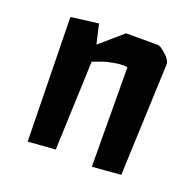

<svg xmlns="http://www.w3.org/2000/svg" viewBox="-94 -578 699 686"><g transform="rotate(20 255.5 -235.0)"><path d="M66.9 -466.8 170.9 -480 188 -405.8 273.9 -480H394Q403.3 -480 419.9 -465.8Q447.8 -442.9 447.8 -424.8L430.7 1L321.8 9.8L319.8 -367.2Q314 -369.1 303.7 -369.1Q293.5 -369.1 284.9 -368.2Q276.4 -367.2 266.6 -365.2Q243.7 -361.3 229 -356L192.9 -342.8L179.7 -3.9L75.7 3.9Z"/></g></svg>

Font: Passero One
Style: Regular
Weight: 400
Designer: Viktoriya Grabowska
Foundry: Viktoriya Grabowska
Version: Version 1.003